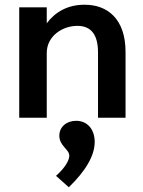

<svg xmlns="http://www.w3.org/2000/svg" viewBox="-20 -496 603 809"><path d="M61 0H177V-273C177 -344 243 -387 306 -387C363 -387 393 -351 393 -275V0H509V-277C509 -418 431 -476 338 -476C266 -477 212 -445 177 -398V-465H61ZM270 293C341 224 379 160 379 102C379 49 348 13 301 13C262 13 230 37 230 76C230 119 272 133 272 160C272 181 252 213 216 245Z"/></svg>

Font: Inconsolata SemiExpanded
Style: Bold
Weight: 700
Width: 6
Monospace: yes
Designer: Raph Levien, Cyreal, Brenton Simpson
Foundry: Raph Levien, Cyreal, Google
Version: Version 3.100